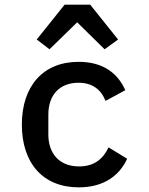

<svg xmlns="http://www.w3.org/2000/svg" viewBox="-20 -794 640 826"><path d="M258 -774 138 -624 193 -582 312 -698 430 -582 488 -624 368 -774ZM319 12C427 12 494 -39 527 -111L447 -160C423 -109 384 -78 320 -78C235 -78 188 -134 188 -215V-301C188 -384 235 -438 318 -438C378 -438 415 -408 434 -360L519 -406C487 -478 425 -528 318 -528C165 -528 74 -423 74 -258C74 -93 164 12 319 12Z"/></svg>

Font: IBM Mono Medium
Style: Regular
Weight: 500
Monospace: yes
Designer: Mike Abbink, Paul van der Laan, Pieter van Rosmalen
Foundry: Bold Monday
Version: Version 2.3